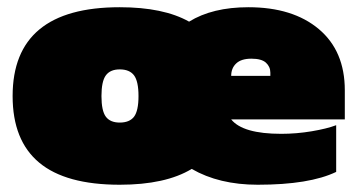

<svg xmlns="http://www.w3.org/2000/svg" viewBox="-20 -504 994 534"><path d="M939 -252.9V-171.9H623Q655.3 -131.8 762.2 -131.8Q804.7 -131.8 846.9 -138.9Q889.2 -146 915 -155.8V-25.9Q840.8 9.8 696.8 9.8Q589.4 9.8 513.2 -34.2Q440.4 9.8 313 9.8Q162.6 9.8 88.9 -51.8Q15.1 -113.3 15.1 -236.8Q15.1 -483.9 313 -483.9Q434.6 -483.9 505.9 -443.8Q570.8 -483.9 670.9 -483.9Q794.4 -483.9 866.7 -423.1Q939 -362.3 939 -252.9ZM731.9 -293V-301.8Q731.9 -318.4 719.7 -329.6Q707.5 -340.8 679.2 -340.8Q650.9 -340.8 637 -327.6Q623 -314.5 623 -293ZM313 -163.1Q340.3 -163.1 352.8 -179.4Q365.2 -195.8 365.2 -236.8Q365.2 -277.8 352.8 -294.4Q340.3 -311 313 -311Q286.6 -311 274.4 -294.4Q262.2 -277.8 262.2 -236.8Q262.2 -195.8 274.4 -179.4Q286.6 -163.1 313 -163.1Z"/></svg>

Font: Kanit Black
Style: Regular
Weight: 900
Designer: Katatrad Team
Foundry: CadsonDemak
Version: Version 1.000;PS 001.000;hotconv 1.0.88;makeotf.lib2.5.64775